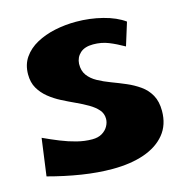

<svg xmlns="http://www.w3.org/2000/svg" viewBox="-113 -872 940 986"><g transform="rotate(-15 357.0 -378.5)"><path d="M365 11Q288 11 202 -2.5Q116 -16 27 -40L54 -238Q97 -218 139 -201Q181 -184 222.5 -173.5Q264 -163 304 -163Q335 -163 356 -175.5Q377 -188 388 -207.5Q399 -227 399 -247Q399 -275 381 -295.5Q363 -316 334 -333Q305 -350 270 -366Q235 -382 200 -400Q165 -418 136 -441.5Q107 -465 89 -496Q71 -527 71 -570Q71 -622 97 -659.5Q123 -697 167 -721Q211 -745 265.5 -756.5Q320 -768 378 -768Q451 -768 519.5 -750.5Q588 -733 632 -701L594 -579Q552 -603 514.5 -618Q477 -633 433 -633Q388 -633 364 -611Q340 -589 338 -555Q337 -518 355 -493.5Q373 -469 404 -452Q435 -435 472.5 -421Q510 -407 547.5 -391Q585 -375 617 -352.5Q649 -330 668 -296Q687 -262 687 -212Q687 -138 646.5 -88.5Q606 -39 534 -14Q462 11 365 11Z"/></g></svg>

Font: Marhey Light
Style: Bold
Weight: 700
Version: Version 1.000